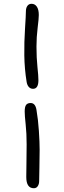

<svg xmlns="http://www.w3.org/2000/svg" viewBox="-20 -831 336 1010"><path d="M153.8 -363.8Q140.6 -363.8 131.8 -373.3Q123 -382.8 120.1 -399.9Q108.9 -468.8 107.9 -539.3Q106.9 -609.9 111.6 -680.2Q116.2 -750.5 116.2 -770Q116.2 -789.1 124 -800Q131.8 -811 146 -811Q163.6 -811 173.8 -795.9Q184.1 -780.8 184.1 -752Q184.1 -733.4 178 -684.8Q171.9 -636.2 171.9 -585.9Q171.9 -526.4 177 -478.5Q182.1 -430.7 182.1 -409.2Q182.1 -363.8 153.8 -363.8ZM158.2 159.2Q118.2 159.2 118.2 100.1Q118.2 80.6 119.1 30.3Q120.1 -20 120.1 -71.8Q120.1 -129.9 115 -176.5Q109.9 -223.1 109.9 -244.1Q109.9 -269.5 117.4 -279.3Q125 -289.1 141.1 -289.1Q166 -289.1 171.9 -252.9Q180.7 -201.7 184.6 -141.8Q188.5 -82 188.5 -43.5Q188.5 -4.9 187.3 50.3Q186 105.5 186 121.1Q186 137.2 178.7 148.2Q171.4 159.2 158.2 159.2Z"/></svg>

Font: Shantell Sans Irregular
Style: Regular
Weight: 300
Designer: Stephen Nixon, Anya Danilova, Shantell Martin
Foundry: Arrow Type
Version: Version 1.006;[9816181b4]